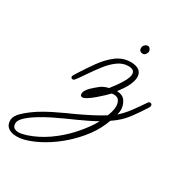

<svg xmlns="http://www.w3.org/2000/svg" viewBox="-372 -595 1011 1071"><g transform="rotate(30 133.0 -60.0)"><path d="M-113 342Q-146 342 -166.5 327Q-187 312 -187 282Q-187 253 -155.5 223.5Q-124 194 -81 166Q-46 144 -9 125.5Q28 107 60 92.5Q92 78 112 69Q153 50 193 29.5Q233 9 270 -14Q275 -25 280.5 -43.5Q286 -62 286 -81Q286 -101 276.5 -116.5Q267 -132 242 -132Q236 -132 228 -130Q221 -122 203.5 -105.5Q186 -89 165.5 -71.5Q145 -54 126.5 -42Q108 -30 97 -30Q83 -30 83 -45Q83 -58 91 -70Q99 -82 108 -91Q129 -111 149.5 -127Q170 -143 201 -150Q213 -165 230.5 -189.5Q248 -214 261 -238Q274 -264 274 -280Q274 -310 234 -310Q198 -310 166.5 -287Q135 -264 108.5 -230Q82 -196 59 -162Q37 -130 26 -114.5Q15 -99 10.5 -94.5Q6 -90 2 -90Q-12 -90 -12 -103Q-12 -105 -9.5 -109.5Q-7 -114 3 -130Q34 -179 67.5 -226Q101 -273 142 -304.5Q183 -336 235 -336Q269 -336 288 -322Q307 -308 307 -280Q307 -257 292 -225Q283 -206 271 -189Q259 -172 248 -157Q286 -156 302.5 -131Q319 -106 319 -77Q319 -62 314 -45Q343 -69 373.5 -110Q404 -151 427 -186Q432 -194 440 -194Q453 -194 453 -180Q453 -176 450 -170Q419 -120 385 -75Q351 -30 298 5Q277 65 237.5 118Q198 171 148.5 214.5Q99 258 47 288Q-5 318 -51 332Q-82 342 -113 342ZM-114 317Q-103 317 -90 314Q-77 311 -64 307Q-1 286 55.5 247Q112 208 157.5 159Q203 110 235 60Q238 54 241.5 48.5Q245 43 248 37Q219 53 189 67.5Q159 82 128 96Q110 104 76.5 119Q43 134 4.5 153Q-34 172 -69 194Q-105 216 -129.5 239Q-154 262 -154 282Q-154 301 -143 309Q-132 317 -114 317ZM267 -409Q257 -409 250 -414.5Q243 -420 243 -433Q243 -445 252 -453.5Q261 -462 271 -462Q280 -462 285.5 -454.5Q291 -447 292 -439Q292 -429 285 -419Q278 -409 267 -409Z"/></g></svg>

Font: Ms Madi
Style: Regular
Weight: 400
Designer: Robert E. Leuschke
Foundry: Robert E. Leuschke
Version: Version 1.010; ttfautohint (v1.8.3)